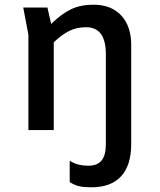

<svg xmlns="http://www.w3.org/2000/svg" viewBox="-20 -554 680 818"><path d="M79 -522H182L198 -452Q243 -496 283.5 -515Q324 -534 378 -534Q454 -534 496.5 -488Q539 -442 539 -363V60Q539 150 496 197Q453 244 369 244Q338 244 318 239.5Q298 235 277 222V131Q297 143 315.5 147.5Q334 152 356 152Q395 152 413 129.5Q431 107 431 60V-323Q431 -438 347 -438Q307 -438 275.5 -422.5Q244 -407 209 -374V0H101V-406Z"/></svg>

Font: Amiko SemiBold
Style: Regular
Weight: 600
Designer: Pablo Impallari, Rodrigo Fuenzalida, Andres Torresi
Foundry: Impallari Type
Version: Version 1.001; ttfautohint (v1.3)